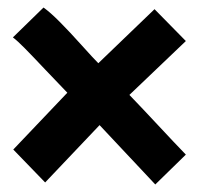

<svg xmlns="http://www.w3.org/2000/svg" viewBox="-20 -508 558 515"><path d="M96.7 -487.8Q114.7 -475.1 140.9 -448.7Q167 -422.4 199 -386.7Q231 -351.1 243.7 -338.4L394.5 -483.4L478.5 -397.9L327.1 -253.4Q362.8 -216.3 405.3 -170.7Q447.8 -125 478.5 -93.3L396.5 -13.2Q364.7 -47.4 247.1 -172.4L101.1 -18.6L15.6 -106.9L160.6 -259.3Q138.2 -282.2 101.8 -320.8Q65.4 -359.4 46.1 -378.9Q26.9 -398.4 14.6 -407.7Z"/></svg>

Font: Fantasque Sans Mono
Style: Bold
Weight: 700
Monospace: yes
Designer: Jany Belluz
Version: Version 1.8.0 ; ttfautohint (v1.8.2)